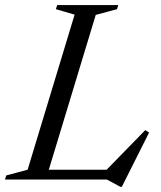

<svg xmlns="http://www.w3.org/2000/svg" viewBox="-44 -705 632 754"><path d="M332 -646.5 136 0H-24.5L-19.5 -16L64.5 -38.5L249 -647.5L175.5 -669L180.5 -685H420.5L415.5 -669ZM365.5 -29 526.5 -194 541.5 -184.5 434.5 28.5H428.5L375.5 0H90L102.5 -38.5H402Z"/></svg>

Font: Newsreader 36pt
Style: Italic
Weight: 400
Italic angle: -17°
Designer: Hugues Gentile
Foundry: Production Type
Version: Version 1.003